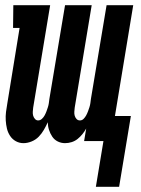

<svg xmlns="http://www.w3.org/2000/svg" viewBox="-20 -540 540 735"><path d="M347 175 376 0H302L310 -48Q304 -37 295.5 -26.5Q287 -16 277 -8Q267 0 254.5 4Q242 8 229 8Q214 8 201 1.5Q188 -5 180 -17Q172 -29 167.5 -43Q163 -57 163 -72Q156 -57 148 -43Q140 -29 128.5 -17Q117 -5 101 1.5Q85 8 70 8Q54 8 40.5 0.5Q27 -7 18.5 -20Q10 -33 6.5 -48Q3 -63 2 -79Q1 -95 3 -111.5Q5 -128 8 -144L55 -433H30L31 -520H172L107 -128Q106 -120 105.5 -112Q105 -104 107 -97Q109 -90 114 -84.5Q119 -79 126 -79Q134 -79 140.5 -85Q147 -91 151 -98.5Q155 -106 158 -114Q161 -122 163.5 -130Q166 -138 167 -145.5Q168 -153 169 -161L229 -520H331L266 -128Q265 -120 264.5 -112Q264 -104 266 -97Q268 -90 273 -84.5Q278 -79 286 -79Q294 -79 300 -85Q306 -91 310 -98.5Q314 -106 317 -114Q320 -122 322.5 -130Q325 -138 326 -145.5Q327 -153 328 -161L388 -520H490L420 -96H481L436 175Z"/></svg>

Font: Iosevka Curly Slab
Style: Bold Italic
Weight: 700
Italic angle: -9°
Monospace: yes
Designer: Belleve Invis
Foundry: Belleve Invis
Version: Version 22.1.2; ttfautohint (v1.8.4)